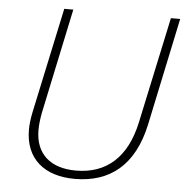

<svg xmlns="http://www.w3.org/2000/svg" viewBox="-52 -764 796 825"><g transform="rotate(5 346.0 -352.0)"><path d="M300 10C453 10 556 -73 594 -250L692 -714H652L554 -256C521 -102 433 -26 302 -26C193 -26 127 -82 127 -186C127 -207 130 -234 135 -260L231 -714H192L95 -260C89 -231 86 -206 86 -184C86 -59 168 10 300 10Z"/></g></svg>

Font: Noto Sans ExtraLight
Style: Italic
Weight: 200
Italic angle: -12°
Designer: Monotype Design Team
Foundry: Monotype Imaging Inc.
Version: Version 2.013